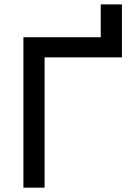

<svg xmlns="http://www.w3.org/2000/svg" viewBox="-20 -865 626 885"><path d="M87.9 0V-693.4H185.5V0ZM87.9 -600.6V-693.4H542V-600.6ZM444.3 -620.1V-844.7H542V-620.1Z"/></svg>

Font: Cascadia Code PL
Style: Regular
Weight: 400
Monospace: yes
Designer: Aaron Bell
Foundry: Saja Typeworks
Version: Version 2102.003